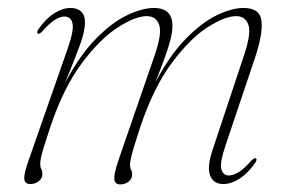

<svg xmlns="http://www.w3.org/2000/svg" viewBox="-20 -466 745 494"><path d="M284 -51.5 377.5 -322.5Q397.5 -380 389.5 -402.2Q381.5 -424.5 357.5 -424.5Q328.5 -424.5 283.2 -395.5Q238 -366.5 191 -304Q144 -241.5 110 -141Q98 -104.5 92.2 -85.8Q86.5 -67 85 -58.2Q83.5 -49.5 83.5 -44Q83.5 -36 86.2 -31Q89 -26 89 -18Q89 -7 79.8 0.2Q70.5 7.5 58 7.5Q43.5 7.5 42.5 -6.2Q41.5 -20 54.5 -56L154.5 -342Q170.5 -388 166.5 -405.8Q162.5 -423.5 146 -423.5Q135.5 -423.5 122 -415.5Q108.5 -407.5 89 -385.5Q81.5 -377.5 77.5 -379.5Q73.5 -381.5 78 -389.5Q97 -417.5 119 -431.5Q141 -445.5 161.5 -445.5Q178 -445.5 188.2 -436.8Q198.5 -428 198.5 -408.5Q198.5 -384.5 185.2 -348.8Q172 -313 147 -252Q184.5 -323 226 -365.5Q267.5 -408 306.8 -426.8Q346 -445.5 376 -445.5Q426 -445.5 423.5 -395Q423 -382 419 -365.5Q415 -349 405.8 -323Q396.5 -297 380 -254.5Q417 -324.5 458 -366.2Q499 -408 537.8 -426.8Q576.5 -445.5 606.5 -445.5Q649 -445.5 652.8 -411.8Q656.5 -378 636 -317L561 -94Q545 -47 549.5 -30.8Q554 -14.5 569 -14.5Q579.5 -14.5 593.2 -22.5Q607 -30.5 627 -53Q634.5 -60.5 638.5 -58.5Q642 -56.5 637.5 -48.5Q619 -21 597 -6.8Q575 7.5 554.5 7.5Q529.5 7.5 520.8 -14Q512 -35.5 527 -80.5L607.5 -322.5Q627 -380.5 619 -402.5Q611 -424.5 587.5 -424.5Q558.5 -424.5 513.5 -395.5Q468.5 -366.5 422 -304Q375.5 -241.5 341.5 -141Q324 -87.5 319.2 -69Q314.5 -50.5 314.5 -42.5Q314.5 -34 317.2 -29.2Q320 -24.5 320 -17Q320 -6 310.8 1.2Q301.5 8.5 289.5 8.5Q275.5 8.5 274.2 -5Q273 -18.5 284 -51.5Z"/></svg>

Font: Fraunces 72pt Thin
Style: Italic
Weight: 100
Italic angle: -16°
Version: Version 1.000;[b76b70a41]